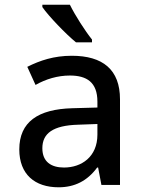

<svg xmlns="http://www.w3.org/2000/svg" viewBox="-20 -786 603 816"><path d="M303 -606H371V-618C342 -654 299 -721 277 -766H160V-756C186 -718 260 -641 303 -606ZM229 10C297 10 351 -17 393 -74H397L411 0H490V-364C490 -490 417 -549 285 -549C209 -549 150 -529 96 -502L131 -425C175 -450 225 -465 277 -465C348 -465 394 -437 394 -354V-329L287 -326C142 -322 62 -268 62 -151C62 -45 128 10 229 10ZM252 -74C198 -74 160 -98 160 -156C160 -219 205 -253 312 -256L394 -259V-214C394 -119 326 -74 252 -74Z"/></svg>

Font: Noto Sans Mono SemiCondensed Medium
Style: Regular
Weight: 500
Width: 4
Designer: Monotype Design Team
Foundry: Monotype Imaging Inc.
Version: Version 2.014